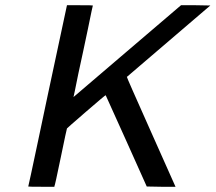

<svg xmlns="http://www.w3.org/2000/svg" viewBox="-20 -714 824 734"><path d="M236 -223Q235 -222 212.5 -113Q190 -4 188 -2V0H138Q88 0 88 -1L98 -46Q107 -90 126 -177.5Q145 -265 162 -348L236 -694H285Q335 -694 335 -693L330 -671Q326 -649 316 -603Q306 -557 298 -518Q289 -477 279.5 -432.5Q270 -388 266 -366L261 -343Q354 -422 467 -519L672 -694H729L784 -693L465 -420Q464 -419 556 -213Q648 -6 651 0H596L541 -1L463 -175L384 -350Q383 -351 309.5 -287.5Q236 -224 236 -223Z"/></svg>

Font: KaTeX_SansSerif
Style: Italic
Weight: 400
Version: Version 1.1; ttfautohint (v1.3)